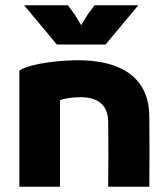

<svg xmlns="http://www.w3.org/2000/svg" viewBox="-20 -713 640 733"><path d="M209 0V-330C223 -337 257 -342 288 -342C356 -342 392 -310 393 -250C394 -165 394 -85 393 0H550C551 -95 551 -176 550 -271C549 -379 488 -483 275 -483C222 -483 103 -474 54 -444V0ZM72 -693 197 -543H383L508 -693H341L315 -658L290 -617L265 -658L239 -693Z"/></svg>

Font: Kreadon Extra Bold
Style: Regular
Weight: 800
Designer: kohakuno
Foundry: StudioGnu
Version: Version 1.000;Glyphs 3.1.2 (3151)